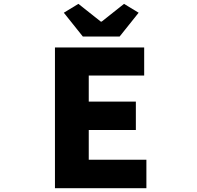

<svg xmlns="http://www.w3.org/2000/svg" viewBox="-20 -995 1040 1015"><path d="M270.5 0V-744.1H742.2V-595.7H449.2V-458H698.2V-307.6H449.2V-150.4H753.9V0ZM418 -801.8 317.4 -927.7 394.5 -974.6 512.7 -880.9H517.6L635.7 -974.6L712.9 -927.7L612.3 -801.8Z"/></svg>

Font: GenEi Gothic M Heavy
Style: Regular
Weight: 800
Designer: o_tamon (Modified); [Source Han Sans]
Ryoko NISHIZUKA  (kana & ideographs); Paul D. Hunt (Latin, Greek & Cyrillic); Wenl
Version: Version 1.1a;Original Version 1.004